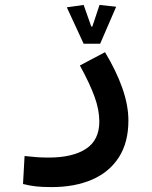

<svg xmlns="http://www.w3.org/2000/svg" viewBox="-20 -534 626 790"><path d="M192.4 235.8Q153.3 235.8 127.7 232.9Q102.1 230 74.7 223.1L81.1 107.9Q108.9 110.8 129.2 112.5Q149.4 114.3 180.7 114.3Q278.8 114.3 333.7 78.4Q388.7 42.5 388.7 -34.2Q388.7 -82 368.9 -136.5Q349.1 -190.9 308.6 -264.6L412.1 -319.3Q458.5 -242.2 483.4 -171.6Q508.3 -101.1 508.3 -38.1Q508.3 52.2 469 113.3Q429.7 174.3 358.6 205.1Q287.6 235.8 192.4 235.8ZM324.2 -354 254.9 -503.9 324.2 -513.7 355.5 -424.8H359.9L389.6 -513.7L458 -506.3L392.1 -354Z"/></svg>

Font: Cascadia Mono PL SemiBold
Style: Regular
Weight: 600
Monospace: yes
Designer: Aaron Bell
Foundry: Saja Typeworks
Version: Version 2404.023; ttfautohint (v1.8.4)